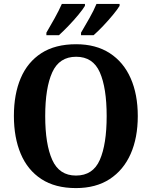

<svg xmlns="http://www.w3.org/2000/svg" viewBox="-20 -951 776 981"><path d="M368 10Q262 10 191.5 -36Q121 -82 86 -165Q51 -248 51 -359Q51 -470 86 -552Q121 -634 191.5 -679.5Q262 -725 369 -725Q470 -725 540.5 -679.5Q611 -634 647.5 -551.5Q684 -469 684 -358Q684 -247 647.5 -164.5Q611 -82 540.5 -36Q470 10 368 10ZM368 -54Q455 -54 490 -134Q525 -214 525 -358Q525 -502 490 -581.5Q455 -661 369 -661Q283 -661 247 -581.5Q211 -502 211 -358Q211 -214 247 -134Q283 -54 368 -54ZM394 -784Q414 -818 436.5 -857.5Q459 -897 473 -931H591V-921Q581 -904 557.5 -875.5Q534 -847 507 -818.5Q480 -790 458 -771H394ZM217 -784Q237 -818 259 -857.5Q281 -897 296 -931H414V-921Q404 -904 380.5 -875.5Q357 -847 329.5 -818.5Q302 -790 281 -771H217Z"/></svg>

Font: Noto Serif Lao SemiCondensed
Style: Bold
Weight: 700
Width: 4
Designer: Monotype Design Team
Foundry: Monotype Imaging Inc.
Version: Version 2.003; ttfautohint (v1.8.4.7-5d5b)